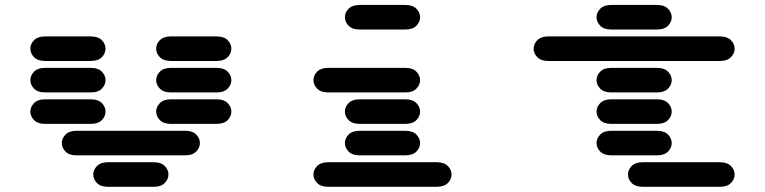

<svg xmlns="http://www.w3.org/2000/svg" viewBox="-20 -756 3040 763"><path d="M409.2 -13.7Q379.9 -13.7 365.2 -28.8Q350.6 -43.9 350.6 -62.5Q350.6 -81.1 365.2 -96.2Q379.9 -111.3 409.2 -111.3H590.8Q620.1 -111.3 634.8 -96.2Q649.4 -81.1 649.4 -62.5Q649.4 -43.9 634.8 -28.8Q620.1 -13.7 590.8 -13.7ZM284.2 -138.7Q254.9 -138.7 240.2 -153.8Q225.6 -168.9 225.6 -187.5Q225.6 -206.1 240.2 -221.2Q254.9 -236.3 284.2 -236.3H715.8Q745.1 -236.3 759.8 -221.2Q774.4 -206.1 774.4 -187.5Q774.4 -168.9 759.8 -153.8Q745.1 -138.7 715.8 -138.7ZM159.2 -263.7Q129.9 -263.7 115.2 -278.8Q100.6 -293.9 100.6 -312.5Q100.6 -331.1 115.2 -346.2Q129.9 -361.3 159.2 -361.3H340.8Q370.1 -361.3 384.8 -346.2Q399.4 -331.1 399.4 -312.5Q399.4 -293.9 384.8 -278.8Q370.1 -263.7 340.8 -263.7ZM659.2 -263.7Q629.9 -263.7 615.2 -278.8Q600.6 -293.9 600.6 -312.5Q600.6 -331.1 615.2 -346.2Q629.9 -361.3 659.2 -361.3H840.8Q870.1 -361.3 884.8 -346.2Q899.4 -331.1 899.4 -312.5Q899.4 -293.9 884.8 -278.8Q870.1 -263.7 840.8 -263.7ZM159.2 -388.7Q129.9 -388.7 115.2 -403.8Q100.6 -418.9 100.6 -437.5Q100.6 -456.1 115.2 -471.2Q129.9 -486.3 159.2 -486.3H340.8Q370.1 -486.3 384.8 -471.2Q399.4 -456.1 399.4 -437.5Q399.4 -418.9 384.8 -403.8Q370.1 -388.7 340.8 -388.7ZM659.2 -388.7Q629.9 -388.7 615.2 -403.8Q600.6 -418.9 600.6 -437.5Q600.6 -456.1 615.2 -471.2Q629.9 -486.3 659.2 -486.3H840.8Q870.1 -486.3 884.8 -471.2Q899.4 -456.1 899.4 -437.5Q899.4 -418.9 884.8 -403.8Q870.1 -388.7 840.8 -388.7ZM159.2 -513.7Q129.9 -513.7 115.2 -528.8Q100.6 -543.9 100.6 -562.5Q100.6 -581.1 115.2 -596.2Q129.9 -611.3 159.2 -611.3H340.8Q370.1 -611.3 384.8 -596.2Q399.4 -581.1 399.4 -562.5Q399.4 -543.9 384.8 -528.8Q370.1 -513.7 340.8 -513.7ZM659.2 -513.7Q629.9 -513.7 615.2 -528.8Q600.6 -543.9 600.6 -562.5Q600.6 -581.1 615.2 -596.2Q629.9 -611.3 659.2 -611.3H840.8Q870.1 -611.3 884.8 -596.2Q899.4 -581.1 899.4 -562.5Q899.4 -543.9 884.8 -528.8Q870.1 -513.7 840.8 -513.7Z M1284.2 -13.7Q1254.9 -13.7 1240.2 -28.8Q1225.6 -43.9 1225.6 -62.5Q1225.6 -81.1 1240.2 -96.2Q1254.9 -111.3 1284.2 -111.3H1715.8Q1745.1 -111.3 1759.8 -96.2Q1774.4 -81.1 1774.4 -62.5Q1774.4 -43.9 1759.8 -28.8Q1745.1 -13.7 1715.8 -13.7ZM1409.2 -138.7Q1379.9 -138.7 1365.2 -153.8Q1350.6 -168.9 1350.6 -187.5Q1350.6 -206.1 1365.2 -221.2Q1379.9 -236.3 1409.2 -236.3H1590.8Q1620.1 -236.3 1634.8 -221.2Q1649.4 -206.1 1649.4 -187.5Q1649.4 -168.9 1634.8 -153.8Q1620.1 -138.7 1590.8 -138.7ZM1409.2 -263.7Q1379.9 -263.7 1365.2 -278.8Q1350.6 -293.9 1350.6 -312.5Q1350.6 -331.1 1365.2 -346.2Q1379.9 -361.3 1409.2 -361.3H1590.8Q1620.1 -361.3 1634.8 -346.2Q1649.4 -331.1 1649.4 -312.5Q1649.4 -293.9 1634.8 -278.8Q1620.1 -263.7 1590.8 -263.7ZM1284.2 -388.7Q1254.9 -388.7 1240.2 -403.8Q1225.6 -418.9 1225.6 -437.5Q1225.6 -456.1 1240.2 -471.2Q1254.9 -486.3 1284.2 -486.3H1590.8Q1620.1 -486.3 1634.8 -471.2Q1649.4 -456.1 1649.4 -437.5Q1649.4 -418.9 1634.8 -403.8Q1620.1 -388.7 1590.8 -388.7ZM1409.2 -638.7Q1379.9 -638.7 1365.2 -653.8Q1350.6 -668.9 1350.6 -687.5Q1350.6 -706.1 1365.2 -721.2Q1379.9 -736.3 1409.2 -736.3H1590.8Q1620.1 -736.3 1634.8 -721.2Q1649.4 -706.1 1649.4 -687.5Q1649.4 -668.9 1634.8 -653.8Q1620.1 -638.7 1590.8 -638.7Z M2534.2 -13.7Q2504.9 -13.7 2490.2 -28.8Q2475.6 -43.9 2475.6 -62.5Q2475.6 -81.1 2490.2 -96.2Q2504.9 -111.3 2534.2 -111.3H2840.8Q2870.1 -111.3 2884.8 -96.2Q2899.4 -81.1 2899.4 -62.5Q2899.4 -43.9 2884.8 -28.8Q2870.1 -13.7 2840.8 -13.7ZM2409.2 -138.7Q2379.9 -138.7 2365.2 -153.8Q2350.6 -168.9 2350.6 -187.5Q2350.6 -206.1 2365.2 -221.2Q2379.9 -236.3 2409.2 -236.3H2590.8Q2620.1 -236.3 2634.8 -221.2Q2649.4 -206.1 2649.4 -187.5Q2649.4 -168.9 2634.8 -153.8Q2620.1 -138.7 2590.8 -138.7ZM2409.2 -263.7Q2379.9 -263.7 2365.2 -278.8Q2350.6 -293.9 2350.6 -312.5Q2350.6 -331.1 2365.2 -346.2Q2379.9 -361.3 2409.2 -361.3H2590.8Q2620.1 -361.3 2634.8 -346.2Q2649.4 -331.1 2649.4 -312.5Q2649.4 -293.9 2634.8 -278.8Q2620.1 -263.7 2590.8 -263.7ZM2409.2 -388.7Q2379.9 -388.7 2365.2 -403.8Q2350.6 -418.9 2350.6 -437.5Q2350.6 -456.1 2365.2 -471.2Q2379.9 -486.3 2409.2 -486.3H2590.8Q2620.1 -486.3 2634.8 -471.2Q2649.4 -456.1 2649.4 -437.5Q2649.4 -418.9 2634.8 -403.8Q2620.1 -388.7 2590.8 -388.7ZM2159.2 -513.7Q2129.9 -513.7 2115.2 -528.8Q2100.6 -543.9 2100.6 -562.5Q2100.6 -581.1 2115.2 -596.2Q2129.9 -611.3 2159.2 -611.3H2840.8Q2870.1 -611.3 2884.8 -596.2Q2899.4 -581.1 2899.4 -562.5Q2899.4 -543.9 2884.8 -528.8Q2870.1 -513.7 2840.8 -513.7ZM2409.2 -638.7Q2379.9 -638.7 2365.2 -653.8Q2350.6 -668.9 2350.6 -687.5Q2350.6 -706.1 2365.2 -721.2Q2379.9 -736.3 2409.2 -736.3H2590.8Q2620.1 -736.3 2634.8 -721.2Q2649.4 -706.1 2649.4 -687.5Q2649.4 -668.9 2634.8 -653.8Q2620.1 -638.7 2590.8 -638.7Z"/></svg>

Font: Sixtyfour Normal
Style: Regular
Weight: 400
Monospace: yes
Designer: Jens Kutilek
Foundry: Jens Kutilek
Version: Version 2.000